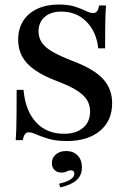

<svg xmlns="http://www.w3.org/2000/svg" viewBox="-20 -602 552 835"><path d="M271 11.3Q223.4 11.3 191.1 1.6Q158.9 -8.1 138.3 -17.3Q117.7 -26.6 104.8 -26.6Q94.4 -26.6 88.3 -18.1Q82.3 -9.7 79 7.3H48.4Q50 -12.1 50.8 -38.7Q51.6 -65.3 52 -106.5Q52.4 -147.6 52.4 -211.3H82.3Q90.3 -120.2 136.7 -70.2Q183.1 -20.2 258.1 -20.2Q310.5 -20.2 341.1 -46Q371.8 -71.8 371.8 -116.9Q371.8 -146 357.7 -168.1Q343.5 -190.3 312.5 -209.7Q281.5 -229 229.8 -248.4Q170.2 -271 132.3 -297.2Q94.4 -323.4 76.6 -356Q58.9 -388.7 58.9 -429Q58.9 -475.8 80.2 -510.1Q101.6 -544.4 141.5 -563.3Q181.5 -582.3 234.7 -582.3Q278.2 -582.3 306.5 -573Q334.7 -563.7 353.2 -554.4Q371.8 -545.2 385.5 -545.2Q396 -545.2 402 -553.2Q408.1 -561.3 411.3 -578.2H441.1Q439.5 -560.5 438.7 -537.9Q437.9 -515.3 437.5 -481Q437.1 -446.8 437.1 -391.9H407.3Q399.2 -464.5 355.6 -508.1Q312.1 -551.6 247.6 -551.6Q200.8 -551.6 174.2 -528.2Q147.6 -504.8 147.6 -465.3Q147.6 -437.9 162.1 -416.5Q176.6 -395.2 209.7 -376.2Q242.7 -357.3 299.2 -335.5Q388.7 -301.6 428.2 -258.5Q467.7 -215.3 467.7 -153.2Q467.7 -76.6 414.5 -32.7Q361.3 11.3 271 11.3ZM241.9 212.9 237.1 196.8Q268.5 190.3 285.9 179Q303.2 167.7 303.2 153.2Q303.2 138.7 287.9 138.7Q279 138.7 270.2 143.5Q261.3 148.4 246.8 148.4Q228.2 148.4 216.9 137.1Q205.6 125.8 205.6 107.3Q205.6 83.9 223 69.4Q240.3 54.8 267.7 54.8Q299.2 54.8 317.7 74.2Q336.3 93.5 336.3 125.8Q336.3 160.5 312.9 181.5Q289.5 202.4 241.9 212.9Z"/></svg>

Font: Playfair SemiBold
Style: Regular
Weight: 600
Designer: Claus Eggers Sørensen
Foundry: Claus Eggers Sørensen
Version: Version 2.001;gftools[0.9.30]